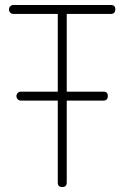

<svg xmlns="http://www.w3.org/2000/svg" viewBox="-20 -751 499 771"><path d="M212 -695H34Q26 -695 21 -700.5Q16 -706 16 -713Q16 -720 21 -725.5Q26 -731 34 -731H425Q443 -731 443 -714Q443 -695 425 -695H248V-383H395Q413 -383 413 -366Q413 -347 395 -347H248V-18Q248 0 230 0Q212 0 212 -18V-347H64Q56 -347 51 -352.5Q46 -358 46 -365Q46 -372 51 -377.5Q56 -383 64 -383H212Z"/></svg>

Font: Dosis
Style: ExtraLight
Weight: 250
Designer: Edgar Tolentino, Pablo Impallari, Igino Marini
Foundry: Edgar Tolentino, Pablo Impallari, Igino Marini
Version: Version 1.007